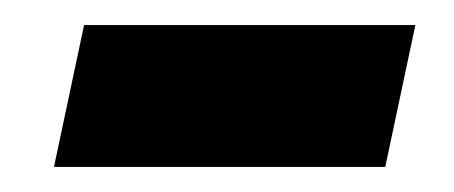

<svg xmlns="http://www.w3.org/2000/svg" viewBox="-20 -354 362 153"><path d="M23 -221 47 -334H311L287 -221Z"/></svg>

Font: Wix Madefor Text
Style: Bold Italic
Weight: 700
Italic angle: -12°
Designer: Dalton Maag Ltd
Foundry: Dalton Maag Ltd
Version: Version 3.100